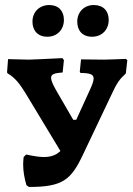

<svg xmlns="http://www.w3.org/2000/svg" viewBox="-20 -737 527 763"><path d="M168 -591C207 -591 234 -619 234 -658C234 -693 213 -717 176 -717C136 -717 109 -689 109 -651C109 -616 130 -591 168 -591ZM346 -591C385 -591 412 -619 412 -658C412 -693 391 -717 353 -717C314 -717 287 -689 287 -651C287 -616 307 -591 346 -591ZM480 -503C447 -502 417 -500 392 -500L302 -501L297 -452L300 -447C339 -447 352 -441 352 -425C352 -416 348 -404 341 -388L283 -261H271L202 -380C190 -402 183 -417 183 -428C183 -442 197 -447 229 -449L234 -498L228 -506C156 -503 115 -500 96 -500C79 -500 68 -501 12 -502L8 -449L11 -445C41 -427 58 -404 80 -369L220 -137C204 -121 183 -113 154 -113C135 -113 112 -117 84 -123L74 -113C73 -103 72 -94 72 -84C72 -56 77 -29 85 -1L95 6C229 6 262 -22 309 -121L423 -361C445 -409 456 -423 480 -445L486 -498Z"/></svg>

Font: Alegreya SC
Style: Bold
Weight: 700
Designer: Juan Pablo del Peral
Foundry: Huerta Tipografica
Version: Version 2.007;PS 002.007;hotconv 1.0.88;makeotf.lib2.5.64775